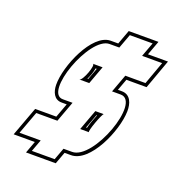

<svg xmlns="http://www.w3.org/2000/svg" viewBox="-151 -913 1025 1108"><g transform="rotate(20 361.5 -359.5)"><path d="M571.5 -682H624.5H694.5L643.5 -541H573.5L519.6 -541.2L478.6 -430H532.6C658.8 -428 512.7 -21 380.5 -23H328.5L327 -19L301.2 51H161.2L187 -19L188.5 -23H128.5H58.5L110.1 -163H180.1H240.1L286.9 -290H227.9C108.2 -288 248.8 -680 370.5 -682H371.5H431.5L438.1 -700L464 -770H604L578.1 -700ZM426.9 -290 380.1 -163H434.1C423.1 -163 469.9 -290 478.9 -290ZM338.6 -430 379.8 -541.8 319.9 -542C338.9 -542 298.6 -430 277.6 -430H278.6ZM600.2 -702 632.6 -790H450L417.6 -702H370.3C257.4 -700.1 160.8 -469.2 162.4 -355.6C163 -313.8 179.7 -269.2 228.1 -270H258.3L226.2 -183H96.2L29.8 -3H159.8L132.5 71H315.1L342.4 -3H380.3C498.5 -1.2 598.7 -231.3 600.9 -351.7C601.7 -398.8 585.8 -449.2 532.7 -450H507.3L533.5 -521.2L573.5 -521H657.5L723 -702ZM440.9 -270H444.6C432.8 -242.4 419.5 -204.4 414.7 -183H408.8ZM344.1 -521.9 351.1 -521.9 324.6 -450H319.9C331.3 -472.5 341 -500.6 344.1 -521.9Z"/></g></svg>

Font: Nordica Plus
Style: NordicaClassicRgOblOl
Weight: 500
Version: Version 1.01